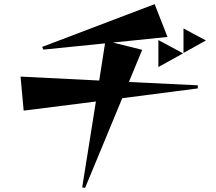

<svg xmlns="http://www.w3.org/2000/svg" viewBox="-20 -825 1040 925"><path d="M376 78 442 -336 94 -292 79 -456 458 -437 486 -616 189 -586 183 -599 725 -805 787 -647 524 -620 665 -585 601 -430 933 -414V-399L569 -352L390 80ZM743 -632 862 -568 743 -502ZM864 -688 972 -630 864 -570Z"/></svg>

Font: Tiejili SC
Style: Regular
Weight: 400
Designer: Buernia
Foundry: Ershou Xiaoxi Press
Version: Version 1.100